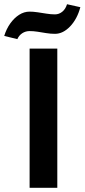

<svg xmlns="http://www.w3.org/2000/svg" viewBox="-40 -888 400 908"><path d="M100 0V-658H231V0ZM42 -703 -20 -718Q-10 -751 8.5 -777Q27 -803 50.5 -818Q74 -833 100 -833Q117 -833 137.5 -830Q158 -827 179.5 -823.5Q201 -820 220 -820Q239 -820 254.5 -832.5Q270 -845 277 -868L340 -854Q325 -798 291.5 -763Q258 -728 220 -728Q199 -728 178 -731.5Q157 -735 137.5 -738Q118 -741 100 -741Q81 -741 65.5 -731Q50 -721 42 -703Z"/></svg>

Font: Ysabeau
Style: Bold
Weight: 700
Designer: Christian Thalmann (Catharsis Fonts)
Version: Version 2.000;gftools[0.9.27.dev2+g8671c4b]